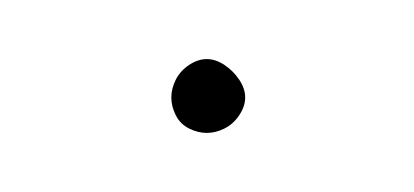

<svg xmlns="http://www.w3.org/2000/svg" viewBox="-20 -393 140 65"><path d="M38 -360Q38 -357 39.5 -354Q41 -351 44 -349.5Q47 -348 50 -348Q53 -348 56 -349.5Q59 -351 61 -354Q63 -357 63 -360Q63 -363 61 -366Q59 -369 56 -371Q53 -373 50 -373Q47 -373 44 -371Q41 -369 39.5 -366Q38 -363 38 -360Z"/></svg>

Font: Linefont Thin
Style: Regular
Weight: 100
Monospace: yes
Version: Version 3.002;gftools[0.9.33]